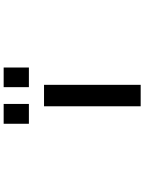

<svg xmlns="http://www.w3.org/2000/svg" viewBox="109 -890 782 1040"><g transform="rotate(-90 500.0 -370.0)"><path d="M349.6 -604.5V-741.2H457V-604.5ZM547.9 -604.5V-741.2H654.3V-604.5ZM444.3 1V-522.5H560.5V1Z"/></g></svg>

Font: GenEi Gothic M SemiBold
Style: Regular
Weight: 500
Designer: o_tamon (Modified); [Source Han Sans]
Ryoko NISHIZUKA  (kana & ideographs); Paul D. Hunt (Latin, Greek & Cyrillic); Wenl
Version: Version 1.1a;Original Version 1.004